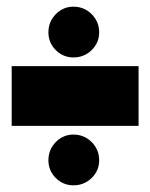

<svg xmlns="http://www.w3.org/2000/svg" viewBox="-20 -594 450 575"><path d="M125 -497Q125 -529 147 -551.5Q169 -574 200 -574Q232 -574 254.5 -551.5Q277 -529 277 -497Q277 -466 254.5 -444Q232 -422 200 -422Q169 -422 147 -444Q125 -466 125 -497ZM15 -396H395V-217H15ZM125 -114Q125 -146 147 -168.5Q169 -191 200 -191Q232 -191 254.5 -168.5Q277 -146 277 -114Q277 -83 254.5 -61Q232 -39 200 -39Q169 -39 147 -61Q125 -83 125 -114Z"/></svg>

Font: Prompt Black
Style: Regular
Weight: 900
Designer: Katatrad Team
Foundry: CadsonDemak
Version: Version 1.000